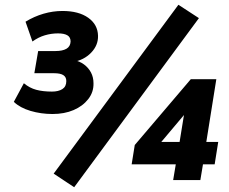

<svg xmlns="http://www.w3.org/2000/svg" viewBox="-20 -755 962 805"><path d="M200 -277Q152 -277 108 -290Q64 -303 38 -328L80 -406Q104 -386 132 -378.5Q160 -371 198 -371Q225 -371 241.5 -381.5Q258 -392 258 -415Q258 -432 245.5 -440Q233 -448 207 -448H124L140 -541H213Q242 -541 258.5 -550.5Q275 -560 276 -581Q276 -599 262.5 -607Q249 -615 223 -615Q195 -615 168 -607Q141 -599 116 -581L87 -664Q123 -686 162.5 -697.5Q202 -709 242 -709Q310 -709 350 -680.5Q390 -652 391 -605Q392 -565 362 -534Q332 -503 286 -495V-504Q313 -499 332 -485Q351 -471 361.5 -451Q372 -431 372 -406Q373 -369 350 -339.5Q327 -310 288.5 -293.5Q250 -277 200 -277ZM291 30 205 -27 728 -735 814 -679ZM706 0 717 -66H532L545 -147L780 -423H887L845 -160H895L880 -66H831L820 0ZM733 -160 757 -308H781L642 -143L640 -160Z"/></svg>

Font: Nunito Sans 12pt ExtraLight 12pt ExtraBold
Style: Italic
Weight: 800
Italic angle: -9°
Version: Version 3.101;gftools[0.9.27]